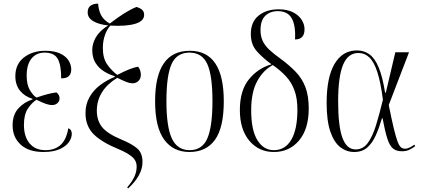

<svg xmlns="http://www.w3.org/2000/svg" viewBox="-20 -822 2308 1051"><path d="M218 10Q137 10 93 -30.5Q49 -71 49 -136Q49 -193 79.5 -227.5Q110 -262 158 -278V-281Q115 -294 89.5 -325.5Q64 -357 64 -405Q64 -471 111 -507.5Q158 -544 228 -544Q278 -544 309.5 -529Q341 -514 355.5 -490.5Q370 -467 370 -442Q370 -419 357.5 -406Q345 -393 315 -393Q315 -466 296 -500Q277 -534 224 -534Q179 -534 152.5 -501.5Q126 -469 126 -408Q126 -358 144 -328Q162 -298 180 -288Q249 -312 289 -316Q296 -311 301 -303Q306 -295 306 -283Q306 -268 294.5 -257.5Q283 -247 266 -247Q249 -247 229.5 -254Q210 -261 180 -276Q154 -260 132.5 -227.5Q111 -195 111 -139Q111 -74 142 -37Q173 0 229 0Q279 0 311 -28Q343 -56 354 -120Q373 -113 373 -89Q373 -67 357 -44Q341 -21 306.5 -5.5Q272 10 218 10Z M682 209 676 204Q704 171 716 144.5Q728 118 728 90Q728 57 702 35.5Q676 14 630 -5Q537 -43 492.5 -87.5Q448 -132 448 -203Q448 -251 469.5 -289.5Q491 -328 528 -356Q565 -384 608 -401V-405Q577 -414 549 -431.5Q521 -449 503 -477.5Q485 -506 485 -549Q485 -583 504.5 -617.5Q524 -652 572 -683Q525 -687 492.5 -705Q460 -723 460 -754Q460 -780 476 -791Q492 -802 517 -802Q520 -763 534.5 -737Q549 -711 581 -693Q625 -727 660 -749Q695 -771 727 -784Q750 -777 759.5 -767Q769 -757 769 -741Q769 -706 719 -691.5Q669 -677 584 -682Q567 -664 555 -631.5Q543 -599 543 -559Q543 -503 567 -469Q591 -435 622 -412Q697 -451 736 -457Q751 -438 751 -413Q751 -391 737.5 -378.5Q724 -366 706 -366Q691 -366 674 -372.5Q657 -379 622 -396Q511 -328 510 -217Q510 -162 539 -126Q568 -90 645 -58Q703 -34 731.5 -9Q760 16 760 65Q760 137 682 209Z M1017 10Q928 10 878.5 -58Q829 -126 829 -268Q829 -544 1019 -544Q1205 -544 1205 -268Q1205 -124 1157 -57Q1109 10 1017 10ZM1018 0Q1087 0 1115 -64.5Q1143 -129 1143 -268Q1143 -410 1114.5 -472Q1086 -534 1017 -534Q948 -534 919.5 -472Q891 -410 891 -268Q891 -127 921 -63.5Q951 0 1018 0Z M1479 10Q1397 10 1345 -51.5Q1293 -113 1293 -220Q1293 -326 1342 -387Q1391 -448 1466 -470Q1417 -506 1385 -542.5Q1353 -579 1353 -636Q1353 -702 1395.5 -736.5Q1438 -771 1505 -771Q1552 -771 1583.5 -755Q1615 -739 1631 -714Q1647 -689 1647 -662Q1647 -606 1595 -606Q1599 -684 1576.5 -722.5Q1554 -761 1501 -761Q1458 -761 1432 -735.5Q1406 -710 1406 -658Q1406 -624 1417.5 -599Q1429 -574 1453 -551Q1477 -528 1515 -501Q1564 -465 1599 -428.5Q1634 -392 1652 -344.5Q1670 -297 1670 -228Q1670 -116 1617 -53Q1564 10 1479 10ZM1479 0Q1541 0 1574.5 -57Q1608 -114 1608 -222Q1608 -283 1592 -327Q1576 -371 1546 -403.5Q1516 -436 1473 -466Q1420 -437 1387.5 -377Q1355 -317 1355 -219Q1355 -109 1389 -54.5Q1423 0 1479 0Z M1919 10Q1877 10 1843 -16Q1809 -42 1788.5 -101Q1768 -160 1768 -259Q1768 -399 1811.5 -472.5Q1855 -546 1934 -546Q1973 -546 2002.5 -524.5Q2032 -503 2053 -452.5Q2074 -402 2088 -315H2092L2144 -536H2219L2108 -247Q2124 -167 2135.5 -119.5Q2147 -72 2156 -48Q2165 -24 2174.5 -16Q2184 -8 2197 -8Q2210 -8 2224.5 -15.5Q2239 -23 2248 -30L2253 -22Q2240 -12 2222.5 -3Q2205 6 2180 6Q2151 6 2132.5 -8Q2114 -22 2101 -61Q2088 -100 2074 -175H2071Q2056 -124 2037.5 -82Q2019 -40 1991 -15Q1963 10 1919 10ZM1927 -4Q1967 -4 1993 -39Q2019 -74 2038 -135.5Q2057 -197 2076 -276Q2064 -371 2045.5 -427.5Q2027 -484 2001.5 -508Q1976 -532 1942 -532Q1885 -532 1858 -467.5Q1831 -403 1831 -267Q1831 -131 1854.5 -67.5Q1878 -4 1927 -4Z"/></svg>

Font: Noto Serif Display Condensed Light
Style: Regular
Weight: 300
Width: 3
Designer: Monotype Design Team
Foundry: Monotype Imaging Inc.
Version: Version 2.009